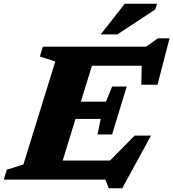

<svg xmlns="http://www.w3.org/2000/svg" viewBox="-47 -955 922 1021"><path d="M531 46 513.5 0H-27L-11 -52.5L77.5 -80.5L247 -628L165 -654.5L181 -707H730L792 -751H854.5L790.5 -504.5H704.5L706.5 -605.5H442L383 -414.5H516.5L549.5 -495H627L549 -240H471.5L488.5 -322.5H354.5L286.5 -101.5H538.5L669 -234H756L603 46ZM488.5 -772 616.5 -935H788L778.5 -904.5L577 -772Z"/></svg>

Font: Newsreader 6pt
Style: Bold Italic
Weight: 700
Italic angle: -17°
Designer: Hugues Gentile
Foundry: Production Type
Version: Version 1.003; ttfautohint (v1.8.3)